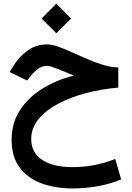

<svg xmlns="http://www.w3.org/2000/svg" viewBox="-20 -700 725 1057"><path d="M290 -679.7 371.6 -598.1 290 -517.1 209 -598.1ZM631.3 -328.6V-217.8Q543 -210.4 457.8 -188.5Q372.6 -166.5 303.5 -130.6Q234.4 -94.7 193.1 -45.4Q151.9 3.9 151.9 65.4Q151.9 141.6 213.4 180.9Q274.9 220.2 378.9 220.2Q442.9 220.2 503.4 208Q564 195.8 614.3 174.8L647 287.6Q586.4 313 517.3 325.2Q448.2 337.4 379.4 337.4Q285.2 337.4 209.2 309.8Q133.3 282.2 88.6 222.9Q43.9 163.6 43.9 68.8Q43.9 -20 87.9 -90.1Q131.8 -160.2 209.2 -209.5Q286.6 -258.8 387.2 -284.2Q335.9 -305.7 295.2 -321.5Q254.4 -337.4 239.7 -337.4Q211.9 -337.4 189.7 -321.3Q167.5 -305.2 150.4 -283.2L128.9 -256.8L32.7 -303.7L49.3 -330.1Q84 -386.7 131.1 -421.1Q178.2 -455.6 240.2 -455.6Q266.1 -455.6 301.3 -442.9Q336.4 -430.2 377.4 -411.6Q418.5 -393.1 461.9 -374.3Q505.4 -355.5 548.6 -342.5Q591.8 -329.6 631.3 -328.6Z"/></svg>

Font: Vazirmatn UI FD SemiBold
Style: Regular
Weight: 600
Designer: Saber Rastikerdar
Foundry: Saber Rastikerdar
Version: Version 33.003